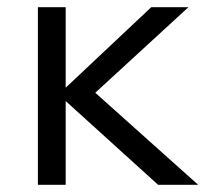

<svg xmlns="http://www.w3.org/2000/svg" viewBox="-20 -512 579 532"><path d="M162 0H85V-492H162V-269L399 -492H502L244 -255L529 0H418L162 -232Z"/></svg>

Font: Wix Madefor Text
Style: Regular
Weight: 400
Designer: Dalton Maag Ltd
Foundry: Dalton Maag Ltd
Version: Version 3.100